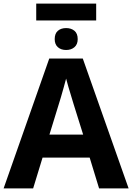

<svg xmlns="http://www.w3.org/2000/svg" viewBox="-20 -1040 730 1060"><path d="M527 0 475 -170H215L163 0H0L252 -717H437L690 0ZM439 -297 387 -463Q382 -480 374 -506Q366 -532 358 -559Q350 -586 345 -606Q340 -586 331.5 -556.5Q323 -527 315.5 -500.5Q308 -474 304 -463L253 -297ZM511 -1020V-927H180V-1020ZM345 -885Q373 -885 391 -870Q409 -855 409 -824Q409 -795 391 -779.5Q373 -764 345 -764Q317 -764 299.5 -779.5Q282 -795 282 -824Q282 -855 299.5 -870Q317 -885 345 -885Z"/></svg>

Font: Noto IKEA Latin
Style: Bold
Weight: 700
Designer: Monotype Design Team
Foundry: Monotype Imaging Inc.
Version: Version 1.0